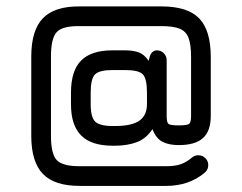

<svg xmlns="http://www.w3.org/2000/svg" viewBox="-20 -584 774 614"><path d="M635 -32Q584.5 10.5 511.5 10.5H236.5Q155 11 117.5 -27.5Q80 -66 80 -150V-403Q80 -487.5 117.5 -526Q155 -564.5 236.5 -563.5H496.5Q580 -563.5 617 -525.2Q654 -487 654 -402V-213.5Q654 -165 629.2 -142.5Q604.5 -120 551.5 -120Q521 -120 500.2 -130.2Q479.5 -140.5 467.5 -171Q446.5 -139.5 416 -128.8Q385.5 -118 347.5 -118H340.5Q272.5 -118 239.8 -150.5Q207 -183 207 -250.5V-287.5Q207 -358 239.5 -390.5Q272 -423 339.5 -423H380.5Q404 -423 422.2 -417Q440.5 -411 455.5 -389.5Q459.5 -410.5 466.5 -416.8Q473.5 -423 481.5 -423Q494.5 -423 503.8 -413.8Q513 -404.5 513 -391.5V-213.5Q513 -192.5 518.8 -187.8Q524.5 -183 551.5 -183Q579.5 -183 585.2 -188.2Q591 -193.5 591 -213.5V-402Q591 -441.5 583 -462.8Q575 -484 554.5 -492.2Q534 -500.5 496.5 -500.5H236.5Q181 -501.5 162 -482Q143 -462.5 143 -403V-150Q143 -91 162 -71.5Q181 -52 236.5 -52.5H511.5Q540 -52.5 558 -58.8Q576 -65 594.5 -80.5Q602 -87.5 614.5 -87.5Q627.5 -87.5 636.8 -78.2Q646 -69 646 -56Q646 -41.5 635 -32ZM270 -250.5Q270 -209 284.5 -195Q299 -181 340.5 -181H347.5Q401.5 -181 425.8 -198.2Q450 -215.5 450 -250.5V-286.5Q450 -332.5 436.8 -346.2Q423.5 -360 380.5 -360H339.5Q298 -360 284 -346.2Q270 -332.5 270 -287.5Z"/></svg>

Font: Jura Light SemiBold
Style: Regular
Weight: 600
Version: Version 5.106